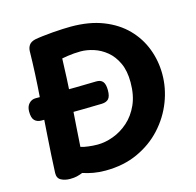

<svg xmlns="http://www.w3.org/2000/svg" viewBox="-113 -883 1044 1025"><g transform="rotate(-15 409.0 -370.5)"><path d="M84.7 -321.8Q61 -321.8 47.2 -335.6Q33.3 -349.4 33.3 -384.8Q33.3 -412.7 48.3 -428.7Q63.2 -444.8 84.7 -444.8Q133.7 -444.6 192.8 -444.6Q251.9 -444.6 311.8 -445.6Q371.7 -446.6 419.7 -447.8Q445.1 -448.8 457.2 -434.4Q469.2 -420.1 469.2 -386.8Q469.2 -353.2 457.2 -339.5Q445.1 -325.8 419.7 -324.8Q370.7 -323.6 311.7 -322.6Q252.7 -321.6 193.2 -321.6Q133.7 -321.6 84.7 -321.8ZM82.7 -32.1Q86.9 -128.3 94 -231.7Q101.1 -335 108.1 -440Q113.1 -506 116.2 -571.2Q119.3 -636.4 120.3 -696.2Q121.1 -715.7 131.2 -729.5Q141.2 -743.3 164.8 -748.9Q182.1 -752.3 208.4 -755.4Q234.7 -758.6 263.9 -760.9Q293.2 -763.3 319.9 -764.4Q346.7 -765.6 365.7 -765.6Q467.7 -765.6 543.4 -735.8Q619.2 -706.1 670 -654.4Q720.8 -602.7 746.4 -535.4Q772.1 -468.1 772.1 -394Q772.1 -317 743.2 -242.5Q714.3 -168 659.1 -107.5Q603.9 -47 525 -11Q446.1 25 346.1 25Q311.2 25 280.5 19.6Q249.8 14.1 222.2 4.8Q206.7 11.1 190.5 15.1Q174.3 19 152.3 19Q123.9 19 102.9 7.8Q81.9 -3.3 82.7 -32.1ZM249 -132.1Q258 -129.1 268.4 -127.1Q278.8 -125.1 290.5 -123.6Q302.2 -122.1 315.3 -121.1Q328.3 -120.1 341.4 -120.1Q384 -120.1 429 -136.8Q474 -153.4 512.1 -187.1Q550.2 -220.8 573.7 -272.8Q597.1 -324.8 597.1 -396.2Q597.1 -459.6 576.7 -503.2Q556.3 -546.9 524 -573.5Q491.7 -600.1 454.1 -612.2Q416.4 -624.3 382 -624.3Q363.3 -624.3 344.9 -622.8Q326.4 -621.3 310 -618.8Q293.6 -616.3 277.6 -613.3Q275.6 -552.3 273.3 -504.6Q271.1 -456.9 268.4 -414.6Q265.7 -372.3 262.4 -330.4Q259.2 -288.6 256.1 -240.8Q253 -193.1 249 -132.1Z"/></g></svg>

Font: Playpen Sans Arabic
Style: Regular
Weight: 400
Designer: Azza Alameddine, Laura Meseguer, Veronika Burian, José Scaglione
Foundry: TypeTogether
Version: Version 2.000